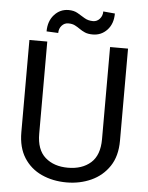

<svg xmlns="http://www.w3.org/2000/svg" viewBox="-60 -940 767 998"><g transform="rotate(5 324.0 -441.0)"><path d="M489.3 -710.9H583V-230Q583 -149.9 547.4 -96.7Q511.7 -43.5 452.9 -16.8Q394 9.8 325.2 9.8Q252.9 9.8 194.6 -16.8Q136.2 -43.5 102.3 -96.7Q68.4 -149.9 68.4 -230V-710.9H161.6V-230Q161.6 -146.5 206.8 -106.7Q252 -66.9 325.2 -66.9Q399.4 -66.9 444.3 -106.7Q489.3 -146.5 489.3 -230ZM438 -892.1 499 -886.7Q499 -833 468.5 -800.5Q438 -768.1 393.6 -768.1Q368.7 -768.1 352.5 -775.1Q336.4 -782.2 323.7 -791.3Q311 -800.3 297.1 -807.4Q283.2 -814.5 262.7 -814.5Q242.2 -814.5 228.3 -798.8Q214.4 -783.2 214.4 -760.3L153.3 -763.2Q153.3 -816.9 183.6 -850.3Q213.9 -883.8 258.3 -883.8Q286.1 -883.8 305.7 -872.3Q325.2 -860.8 344.2 -849.1Q363.3 -837.4 389.2 -837.4Q409.7 -837.4 423.8 -853.3Q438 -869.1 438 -892.1Z"/></g></svg>

Font: Vazirmatn FD
Style: Regular
Weight: 400
Designer: Saber Rastikerdar
Foundry: Saber Rastikerdar
Version: Version 33.001